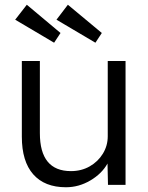

<svg xmlns="http://www.w3.org/2000/svg" viewBox="-20 -779 622 809"><path d="M258 10Q168 10 120 -44.5Q72 -99 72 -203V-522H148V-218Q148 -58 279 -58Q323 -58 358 -78Q393 -98 413.5 -131.5Q434 -165 434 -205V-522H509V0H435L433 -90Q409 -47 360.5 -18.5Q312 10 258 10ZM382 -599 218 -696 266 -759 409 -640ZM208 -599 44 -696 93 -759 235 -640Z"/></svg>

Font: Lexend Deca Light
Style: Regular
Weight: 300
Designer: Bonnie Shaver-Troup, Thomas Jockin
Foundry: Lexend
Version: Version 1.008; ttfautohint (v1.8.4.7-5d5b)